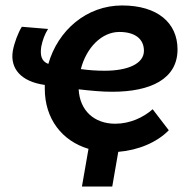

<svg xmlns="http://www.w3.org/2000/svg" viewBox="-20 -547 708 703"><path d="M280 136H391L413 9C487 3 555 -26 598 -70L539 -147C505 -117 456 -94 402 -94C325 -94 272 -142 268 -220C311 -215 352 -211 391 -211C532 -211 630 -258 630 -366C630 -464 556 -527 427 -527C297 -527 192 -436 157 -313C133 -322 126 -342 131 -376C136 -401 144 -422 156 -441L60 -449C46 -427 32 -389 27 -361C16 -295 58 -248 144 -236V-222C144 -112 207 -31 304 -2ZM276 -294C296 -372 352 -430 417 -430C475 -430 507 -404 507 -361C507 -314 449 -288 363 -288C335 -288 304 -290 276 -294Z"/></svg>

Font: Fixel Text 20240404 SemiBold
Style: Italic
Weight: 600
Width: 4
Italic angle: -10°
Designer: AlfaBravo + MacPaw
Foundry: Kyrylo Tkachov, Marchela Mozhyna, Serhii Makarenko, Maria Weinstein, Zakhar Kryvoshyya
Version: Version 1.211;Glyphs 3.2 (3225)